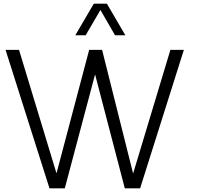

<svg xmlns="http://www.w3.org/2000/svg" viewBox="-20 -1020 1086 1040"><path d="M444 -829H388L488 -1000H559L659 -829H603L524 -966ZM976 -750 739 0H656L495 -617L331 0H248L10 -750H83L286 -81L463 -750H533L701 -80L903 -750Z"/></svg>

Font: Oakes Grotesk Light
Style: Regular
Weight: 300
Designer: Samuel Oakes
Foundry: Samuel Oakes
Version: Version 1.000;PS 001.000;hotconv 1.0.88;makeotf.lib2.5.64775